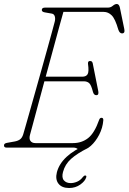

<svg xmlns="http://www.w3.org/2000/svg" viewBox="-25 -738 643 960"><path d="M342 0H8Q-5.5 0 -5 -11.5Q-5 -21.5 11.5 -24L48 -30.5Q64.5 -33.5 75 -41Q85.5 -48.5 91 -66Q93.5 -74 102.5 -105.8Q111.5 -137.5 124.8 -184.5Q138 -231.5 153.5 -286.2Q169 -341 184.5 -396.5Q200 -452 213.5 -500.5Q227 -549 236.2 -583Q245.5 -617 248.5 -629Q252.5 -644 249 -656Q245.5 -668 234 -670L199.5 -676Q184 -678.5 184 -688Q184 -700 200.5 -700H515Q528.5 -700 539 -709Q549.5 -718 559 -718Q570.5 -718 574.5 -699.5L596.5 -592.5Q601 -571 585 -571Q573 -571 566.5 -590Q551 -644 533.5 -661.2Q516 -678.5 494 -678.5H292Q285.5 -655.5 271.5 -604.8Q257.5 -554 239.8 -488.2Q222 -422.5 203.5 -354.5H386Q406 -354.5 413.2 -367.2Q420.5 -380 415 -418.5Q413.5 -433 425 -433Q432 -433 434.8 -429.5Q437.5 -426 438.5 -422L466.5 -281.5Q470 -262 456.5 -262Q444 -262 439.5 -279.5Q431 -313 421 -322.2Q411 -331.5 393 -331.5H197Q179.5 -266.5 164 -208.8Q148.5 -151 138 -112Q127.5 -73 125 -64Q119.5 -44.5 127.2 -33.5Q135 -22.5 152 -22.5H340Q383.5 -22.5 415.5 -47.5Q447.5 -72.5 471 -139.5Q474.5 -149 482.5 -149Q492.5 -149 491.5 -136Q488.5 -98.5 470.8 -64.2Q453 -30 428.8 -8.5Q404.5 13 381.5 13Q371 13 362.8 6.5Q354.5 0 342 0ZM407.5 -14.5 413 3Q361 29 330.5 56.2Q300 83.5 290 122Q282.5 150 294.5 163.8Q306.5 177.5 328 177.5Q344 177.5 360.5 170.5Q377 163.5 389 147.5Q395 139.5 401 139.5Q409 139.5 406 149Q400.5 167.5 376.5 184.8Q352.5 202 320.5 202Q284 202 267.2 180.2Q250.5 158.5 259.5 123Q282 38.5 407.5 -14.5Z"/></svg>

Font: Fraunces 72pt S100 Thin
Style: Italic
Weight: 100
Italic angle: -16°
Version: Version 1.000; ttfautohint (v1.8.3)